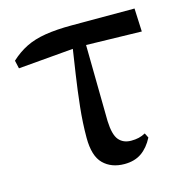

<svg xmlns="http://www.w3.org/2000/svg" viewBox="-86 -612 691 710"><g transform="rotate(-15 259.0 -257.0)"><path d="M20 -427 13 -458Q41 -484 73 -500Q105 -516 148 -523Q191 -530 250 -530H490L494 -441L282 -446L286 -154Q288 -101 305 -81Q322 -61 352 -61Q368 -61 381 -64Q394 -67 407 -74L416 -56Q398 -21 371.5 -2.5Q345 16 306 16Q256 16 225.5 -14Q195 -44 195 -114Q195 -171 201.5 -231.5Q208 -292 217 -352Q224 -401 231 -445Z"/></g></svg>

Font: Early Summer Mincho SemiBold
Style: Regular
Weight: 600
Designer: GuiWonder
Version: Version 1.002